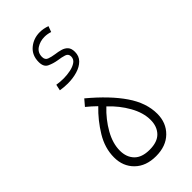

<svg xmlns="http://www.w3.org/2000/svg" viewBox="-266 -900 960 960"><g transform="rotate(-45 214.0 -420.0)"><path d="M213.9 5.4Q143.1 5.4 101.8 -35.2Q60.5 -75.7 60.5 -139.2Q60.5 -204.6 97.9 -266.1Q135.3 -327.6 186 -376Q172.9 -388.7 161.1 -399.2Q149.4 -409.7 136.2 -420.4L164.1 -453.1Q263.2 -370.6 315.7 -293.9Q368.2 -217.3 368.2 -140.6Q368.2 -76.7 326.4 -35.6Q284.7 5.4 213.9 5.4ZM213.9 -40Q269 -40 295.9 -68.1Q322.8 -96.2 322.8 -142.6Q322.8 -193.4 292.2 -247.8Q261.7 -302.2 213.9 -346.7Q166.5 -302.2 135.7 -247.8Q105 -193.4 105 -142.6Q105 -96.2 132.1 -68.1Q159.2 -40 213.9 -40ZM158.7 -563.5Q145.5 -563.5 132.3 -564.7Q119.1 -565.9 106.4 -567.9L113.3 -600.1Q124.5 -598.1 137.2 -597.2Q149.9 -596.2 162.1 -596.2Q185.5 -596.2 209.7 -601.1Q233.9 -606 250 -617.2Q266.1 -628.4 266.1 -647.9Q266.1 -666.5 248 -672.4Q230 -678.2 204.6 -681.6Q177.7 -686 154.5 -696.8Q131.3 -707.5 131.3 -742.7Q131.3 -790 163.8 -817.4Q196.3 -844.7 240.7 -844.7Q266.1 -844.7 293 -835L281.7 -804.7Q261.2 -811.5 241.2 -811.5Q210 -811.5 185.5 -795.7Q161.1 -779.8 161.1 -749Q161.1 -728 177.5 -721.9Q193.8 -715.8 216.8 -712.4Q236.8 -710 254.9 -704.8Q272.9 -699.7 284.4 -687.3Q295.9 -674.8 295.9 -650.4Q295.9 -620.6 276.6 -601.3Q257.3 -582 226.1 -572.8Q194.8 -563.5 158.7 -563.5Z"/></g></svg>

Font: Estedad-FD ExtraLight
Style: Regular
Weight: 200
Designer: Amin Abedi
Version: Version 7.3